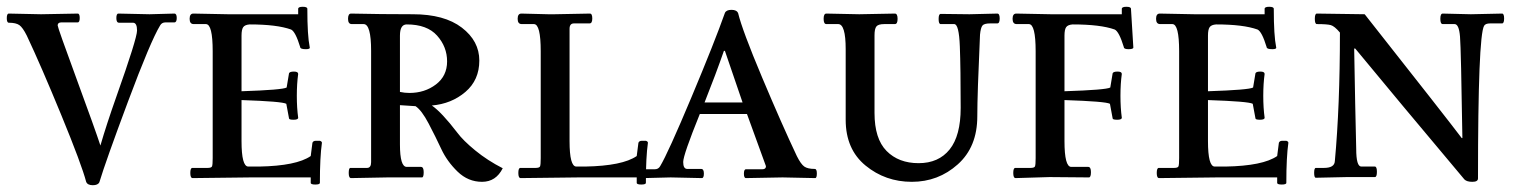

<svg xmlns="http://www.w3.org/2000/svg" viewBox="-20 -523 4485 566"><path d="M421 -481 494 -483Q501 -483 501 -470Q501 -457 494 -457H468Q457 -457 452 -448Q424 -402 357.5 -224Q291 -46 273 14Q269 23 253.5 23Q238 23 234 13Q221 -37 161 -183Q101 -329 59 -418Q47 -442 37 -449Q27 -456 6 -456Q0 -456 0 -469.5Q0 -483 6 -483L101 -481Q101 -481 209 -483Q215 -483 215 -470Q215 -457 209 -457H161Q150 -457 150 -448Q150 -442 205.5 -291Q261 -140 276 -94Q294 -156 323 -238Q384 -410 384 -433Q384 -456 372 -456H331Q323 -456 323 -469.5Q323 -483 329 -483Z M550 -483 652 -481H859V-497Q859 -503 872.5 -503Q886 -503 886 -497Q886 -418 893 -384Q895 -378 882 -378Q865 -378 865 -384Q851 -430 838 -436Q796 -451 716 -451Q702 -450 697 -443Q692 -436 692 -418V-254Q813 -258 825 -265L832 -307Q834 -312 846.5 -312Q859 -312 859 -305Q855 -276 855 -240.5Q855 -205 859 -176Q859 -170 845.5 -170Q832 -170 832 -174L824 -217Q812 -224 692 -228V-107Q692 -32 712 -32H744Q854 -34 896 -63L901 -102Q903 -108 911.5 -108Q920 -108 923 -108Q929 -106 929 -102Q923 -60 923 16Q923 21 909.5 21Q896 21 896 16V0H718L548 2Q541 2 541 -13Q541 -28 547 -28H592Q603 -28 605 -32.5Q607 -37 607 -57V-372Q607 -452 587 -452H551Q539 -452 539 -467.5Q539 -483 550 -483Z M1122 0 1015 2Q1008 2 1008 -13Q1008 -28 1013 -28H1062Q1074 -28 1074 -45V-373Q1074 -452 1052 -452H1017Q1006 -452 1006 -467.5Q1006 -483 1015 -483Q1104 -481 1197 -481Q1290 -481 1341.5 -441.5Q1393 -402 1393 -344.5Q1393 -287 1352 -252Q1311 -217 1253 -212Q1282 -192 1328 -132Q1345 -109 1381 -79.5Q1417 -50 1462 -27Q1442 13 1401 13Q1360 13 1329 -17Q1298 -47 1281 -83.5Q1264 -120 1243.5 -159Q1223 -198 1205 -210L1159 -213V-97Q1159 -31 1179 -31H1221Q1229 -31 1229 -15.5Q1229 0 1224 0ZM1179 -451Q1159 -451 1159 -418V-252Q1173 -249 1187 -249Q1232 -249 1265 -274Q1298 -299 1298 -342Q1298 -385 1268.5 -418Q1239 -451 1179 -451Z M1517 -483 1596 -481Q1607 -481 1615 -481L1719 -483Q1726 -483 1726 -468.5Q1726 -454 1718 -454H1672Q1659 -454 1659 -438V-107Q1659 -32 1679 -32H1705Q1815 -34 1857 -63L1862 -102Q1864 -108 1872.5 -108Q1881 -108 1884 -108Q1890 -106 1890 -102Q1884 -60 1884 16Q1884 21 1870.5 21Q1857 21 1857 16V0H1685L1515 2Q1508 2 1508 -13Q1508 -28 1514 -28H1559Q1570 -28 1572 -32.5Q1574 -37 1574 -57V-372Q1574 -452 1554 -452H1518Q1506 -452 1506 -467.5Q1506 -483 1517 -483Z M1957 0 1878 2Q1871 2 1871 -11Q1871 -24 1878 -24H1910Q1921 -24 1926 -33Q1949 -71 2018 -235.5Q2087 -400 2117 -485Q2121 -494 2136.5 -494Q2152 -494 2156 -484Q2168 -434 2226.5 -295Q2285 -156 2329 -63Q2341 -39 2351 -32Q2361 -25 2382 -25Q2388 -25 2388 -11.5Q2388 2 2383 2L2287 0L2179 2Q2173 2 2173 -11Q2173 -24 2179 -24H2227Q2238 -24 2238 -33Q2238 -34 2182 -187H2043Q1994 -66 1994 -45.5Q1994 -25 2006 -25H2047Q2055 -25 2055 -11.5Q2055 2 2049 2ZM2169 -221Q2166 -230 2117 -373H2114Q2090 -304 2057 -221Z M2838 -481 2920 -483Q2927 -483 2927 -468.5Q2927 -454 2920 -454H2899Q2881 -454 2876 -447.5Q2871 -441 2869 -421Q2861 -245 2861 -180Q2861 -90 2803.5 -38.5Q2746 13 2668 13Q2590 13 2531.5 -35Q2473 -83 2473 -170V-378Q2473 -452 2451 -452H2416Q2408 -452 2408 -467.5Q2408 -483 2416 -483L2513 -481L2618 -483Q2626 -483 2626 -467.5Q2626 -452 2618 -452H2587Q2569 -452 2563.5 -445Q2558 -438 2558 -419V-190Q2558 -114 2593.5 -78Q2629 -42 2688 -42Q2747 -42 2779.5 -82.5Q2812 -123 2812 -205Q2812 -321 2809.5 -386.5Q2807 -452 2793 -452H2753Q2747 -452 2747 -467Q2747 -482 2753 -482Z M3321 -383Q3321 -378 3307 -378Q3293 -378 3293 -384Q3279 -430 3266 -436Q3224 -451 3142 -451Q3128 -450 3123 -443Q3118 -436 3118 -418V-254Q3241 -258 3253 -265L3260 -307Q3262 -312 3274.5 -312Q3287 -312 3287 -305Q3283 -276 3283 -240.5Q3283 -205 3287 -176Q3287 -170 3273.5 -170Q3260 -170 3260 -174L3252 -217Q3240 -224 3118 -228V-107Q3118 -31 3138 -31H3188Q3196 -31 3196 -15.5Q3196 0 3190 0L3074 -1L2974 2Q2967 2 2967 -13Q2967 -28 2973 -28H3018Q3029 -28 3031 -32.5Q3033 -37 3033 -57V-372Q3033 -452 3013 -452H2977Q2965 -452 2965 -467.5Q2965 -483 2976 -483L3078 -481H3287V-497Q3287 -503 3300.5 -503Q3314 -503 3314 -497Z M3399 -483 3501 -481H3708V-497Q3708 -503 3721.5 -503Q3735 -503 3735 -497Q3735 -418 3742 -384Q3744 -378 3731 -378Q3714 -378 3714 -384Q3700 -430 3687 -436Q3645 -451 3565 -451Q3551 -450 3546 -443Q3541 -436 3541 -418V-254Q3662 -258 3674 -265L3681 -307Q3683 -312 3695.5 -312Q3708 -312 3708 -305Q3704 -276 3704 -240.5Q3704 -205 3708 -176Q3708 -170 3694.5 -170Q3681 -170 3681 -174L3673 -217Q3661 -224 3541 -228V-107Q3541 -32 3561 -32H3593Q3703 -34 3745 -63L3750 -102Q3752 -108 3760.5 -108Q3769 -108 3772 -108Q3778 -106 3778 -102Q3772 -60 3772 16Q3772 21 3758.5 21Q3745 21 3745 16V0H3567L3397 2Q3390 2 3390 -13Q3390 -28 3396 -28H3441Q3452 -28 3454 -32.5Q3456 -37 3456 -57V-372Q3456 -452 3436 -452H3400Q3388 -452 3388 -467.5Q3388 -483 3399 -483Z M4316 -481 4408 -483Q4414 -483 4414 -468.5Q4414 -454 4408 -454H4373Q4359 -454 4355 -447Q4337 -416 4337 3Q4337 13 4320.5 13Q4304 13 4297 6Q4097 -232 3975 -380H3972Q3975 -203 3978 -84Q3978 -32 3993 -32H4033Q4039 -32 4039 -16.5Q4039 -1 4033 -1H3950L3859 1Q3854 1 3854 -13.5Q3854 -28 3859 -28H3883Q3914 -28 3915 -48Q3930 -210 3930 -427Q3914 -446 3903 -449Q3892 -452 3862 -452Q3856 -452 3856 -467.5Q3856 -483 3862 -483L4003 -481Q4246 -173 4289 -116H4291Q4287 -378 4284 -415Q4281 -452 4268 -452H4233Q4226 -452 4226 -467.5Q4226 -483 4233 -483Z"/></svg>

Font: Sedan SC
Style: Regular
Weight: 400
Designer: Sebastian Salazar
Foundry: Sebastian Salazar
Version: Version 1.001